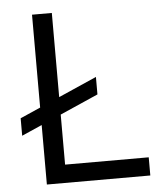

<svg xmlns="http://www.w3.org/2000/svg" viewBox="-52 -775 691 821"><g transform="rotate(-5 293.0 -364.5)"><path d="M116 0V-729H201V-54L181 -78H560V0ZM29 -217V-292L365 -440V-365Z"/></g></svg>

Font: Mona Sans ExtraLight
Style: Regular
Weight: 400
Version: Version 2.000